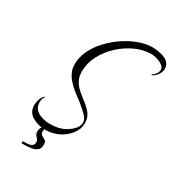

<svg xmlns="http://www.w3.org/2000/svg" viewBox="-186 -760 931 1014"><g transform="rotate(30 279.5 -253.5)"><path d="M172 15Q128 15 92.5 -6Q57 -27 57 -70Q57 -84 62 -102Q68 -123 80 -132Q87 -139 86.5 -135.5Q86 -132 84 -130Q74 -119 74 -99Q74 -58 106 -41Q138 -24 178 -24Q232 -24 267 -44Q327 -78 327 -118Q327 -127 322 -137Q317 -147 308 -156.5Q299 -166 288 -176Q259 -202 227 -225Q195 -248 169 -277Q153 -295 143.5 -316.5Q134 -338 134 -364Q134 -406 153.5 -447Q173 -488 206.5 -524Q240 -560 281 -587.5Q322 -615 365 -630.5Q408 -646 447 -646Q468 -646 494 -640.5Q520 -635 536 -624Q559 -607 559 -580Q559 -561 547 -543Q535 -525 516 -516Q516 -516 513.5 -517.5Q511 -519 515 -521Q526 -527 534.5 -539Q543 -551 543 -564Q543 -574 538 -580Q528 -594 503.5 -603Q479 -612 459 -612Q411 -612 363 -590Q315 -568 275 -531Q235 -494 210.5 -447Q186 -400 186 -350Q186 -318 198 -295.5Q210 -273 229 -256Q248 -239 269.5 -223Q291 -207 309 -188Q322 -175 329.5 -158.5Q337 -142 337 -120Q337 -84 314.5 -54.5Q292 -25 260 -7Q219 15 172 15ZM104 139Q99 139 99 133Q99 126 106 126Q114 126 128 125.5Q142 125 153.5 118.5Q165 112 165 95Q165 85 159 78.5Q153 72 147 64.5Q141 57 141 43Q141 25 150 13Q159 1 170.5 -5Q182 -11 189 -11Q191 -11 194 -10.5Q197 -10 196 -6Q192 -4 178.5 2Q165 8 165 28Q165 44 175.5 50Q186 56 196 62Q206 68 206 87Q206 112 190.5 123Q175 134 151.5 136.5Q128 139 104 139Z"/></g></svg>

Font: The Nautigal
Style: Regular
Weight: 400
Designer: Robert E. Leuschke
Foundry: Robert E. Leuschke
Version: Version 1.100; ttfautohint (v1.8.3)